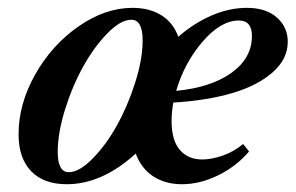

<svg xmlns="http://www.w3.org/2000/svg" viewBox="-20 -458 753 489"><path d="M149.9 11.2Q91.8 11.2 59.6 -21.7Q27.3 -54.7 27.3 -116.2Q27.3 -193.4 69.8 -268.6Q112.3 -343.8 180.2 -390.9Q248 -438 317.4 -438Q361.3 -438 391.4 -418.9Q421.4 -399.9 434.1 -364.3Q473.6 -398.9 518.8 -418.5Q564 -438 608.9 -438Q657.7 -438 685.3 -413.3Q712.9 -388.7 712.9 -351.6Q712.9 -307.6 674.3 -273.7Q635.7 -239.7 570.8 -220.7Q505.9 -201.7 421.4 -196.8Q417 -172.4 417 -149.4Q417 -100.6 438 -76.2Q459 -51.8 495.1 -51.8Q518.6 -51.8 547.4 -61.8Q576.2 -71.8 599.1 -91.3L614.3 -72.3Q582 -34.2 535.6 -11.5Q489.3 11.2 443.4 11.2Q400.9 11.2 370.1 -9Q339.4 -29.3 325.7 -66.9Q240.2 11.2 149.9 11.2ZM155.3 -19.5Q181.6 -19.5 215.3 -53.5Q249 -87.4 276.9 -137Q304.7 -186.5 324 -246.8Q343.3 -307.1 343.3 -355Q343.3 -407.7 314.5 -407.7Q287.6 -407.7 254.2 -373.8Q220.7 -339.8 192.9 -290.3Q165 -240.7 146 -180.2Q127 -119.6 127 -70.8Q127 -19.5 155.3 -19.5ZM588.4 -405.8Q542.5 -405.8 496.1 -352.1Q449.7 -298.3 428.7 -226.6Q518.1 -235.4 569.8 -272.7Q621.6 -310.1 621.6 -366.2Q621.6 -405.8 588.4 -405.8Z"/></svg>

Font: Elstob 14pt SemiBold
Style: Italic
Weight: 600
Italic angle: -20°
Designer: Peter S. Baker
Version: Version 1.015